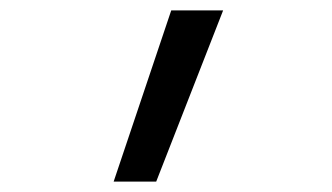

<svg xmlns="http://www.w3.org/2000/svg" viewBox="-20 -158 640 370"><path d="M199 192 310 -138H410L281 192Z"/></svg>

Font: Bmono
Style: Regular
Weight: 400
Monospace: yes
Designer: Belleve Invis
Foundry: Belleve Invis
Version: Version 11.2.2; ttfautohint (v1.8.2)